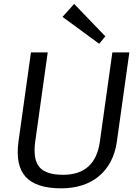

<svg xmlns="http://www.w3.org/2000/svg" viewBox="-20 -973 714 1000"><path d="M299 7.9Q168.6 7.9 114 -51.5Q59.4 -111 76.3 -236.1L141.2 -700H228.5L163.3 -234.6Q151.2 -143 185.2 -102.8Q219.1 -62.6 308.6 -62.6Q475.8 -62.6 500 -234.6L565.2 -700H653.7L588.7 -236.1Q580.3 -176.1 556.1 -130.9Q532 -85.6 494.2 -54.5Q456.4 -23.4 406.9 -7.7Q357.4 7.9 299 7.9ZM528.7 -783.7 496.5 -745.2 305.5 -885 366.2 -952.6Z"/></svg>

Font: Pathway Extreme 8pt Thin 12pt
Style: Italic
Weight: 100
Italic angle: -8°
Version: Version 1.001;gftools[0.9.26]